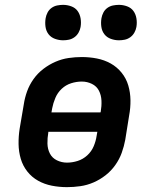

<svg xmlns="http://www.w3.org/2000/svg" viewBox="-20 -763 640 791"><path d="M256 8Q224 8 193.5 2Q163 -4 137 -18.5Q111 -33 92.5 -56.5Q74 -80 65.5 -109Q57 -138 56.5 -169.5Q56 -201 61 -233L78 -333Q82 -360 91.5 -386.5Q101 -413 118 -437Q135 -461 158.5 -479Q182 -497 208.5 -508.5Q235 -520 262.5 -524Q290 -528 317 -528Q349 -528 379.5 -522Q410 -516 436 -501.5Q462 -487 481 -463.5Q500 -440 508.5 -411Q517 -382 517.5 -350.5Q518 -319 512 -287L496 -187Q491 -160 481.5 -133.5Q472 -107 455 -83Q438 -59 415 -41Q392 -23 365.5 -11.5Q339 0 311 4Q283 8 256 8ZM192 -300H394L395 -303Q399 -326 398 -348.5Q397 -371 387.5 -389.5Q378 -408 358.5 -417.5Q339 -427 317 -427Q295 -427 273 -420Q251 -413 234 -397Q217 -381 208 -359.5Q199 -338 195 -317ZM256 -93Q278 -93 300 -100Q322 -107 339.5 -123Q357 -139 366 -160.5Q375 -182 378 -203L381 -220H179V-217Q175 -194 175.5 -171.5Q176 -149 185.5 -130.5Q195 -112 214.5 -102.5Q234 -93 256 -93ZM470 -597Q453 -597 436.5 -603Q420 -609 410 -622Q400 -635 397.5 -652.5Q395 -670 398 -688Q400 -700 406 -711.5Q412 -723 422.5 -730.5Q433 -738 445.5 -740.5Q458 -743 470 -743Q487 -743 503.5 -737Q520 -731 529.5 -718Q539 -705 542 -687.5Q545 -670 542 -652Q540 -640 533.5 -628.5Q527 -617 516.5 -609.5Q506 -602 494 -599.5Q482 -597 470 -597ZM240 -597Q223 -597 206.5 -603Q190 -609 180 -622Q170 -635 167.5 -652.5Q165 -670 168 -688Q170 -700 176 -711.5Q182 -723 192.5 -730.5Q203 -738 215.5 -740.5Q228 -743 240 -743Q257 -743 273.5 -737Q290 -731 299.5 -718Q309 -705 312 -687.5Q315 -670 312 -652Q310 -640 303.5 -628.5Q297 -617 286.5 -609.5Q276 -602 264 -599.5Q252 -597 240 -597Z"/></svg>

Font: Iosevka HT Extended
Style: Bold Italic
Weight: 700
Width: 7
Italic angle: -9°
Monospace: yes
Designer: Belleve Invis
Foundry: Belleve Invis
Version: Version 32.3.0; ttfautohint (v1.8.4)